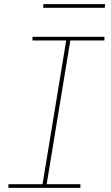

<svg xmlns="http://www.w3.org/2000/svg" viewBox="-20 -914 540 934"><path d="M371 0H21V-18H187L302 -717H138V-735H488V-717H322L207 -18H371ZM190 -876 191 -894H491L490 -876Z"/></svg>

Font: Iosevka Term Curly Thin
Style: Italic
Weight: 100
Italic angle: -9°
Designer: Belleve Invis
Foundry: Belleve Invis
Version: Version 32.3.0